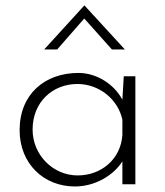

<svg xmlns="http://www.w3.org/2000/svg" viewBox="-20 -667 599 695"><path d="M285 -600 385 -488H432L286 -647H285L140 -488H187ZM428 -391 423 -306C393 -363 329 -403 264 -403C142 -403 51 -326 51 -196C51 -74 139 8 251 8C328 8 394 -36 423 -83V0H470V-391ZM261 -32C172 -32 98 -106 98 -198C98 -298 171 -363 260 -363C340 -363 407 -307 423 -234V-178C417 -92 348 -32 261 -32Z"/></svg>

Font: Sulaf Light
Style: Regular
Weight: 300
Designer: Bandar Raffah (Arabic) and Santiago Orozco (Latin)
Foundry: Caramella and Typemade
Version: Version 1.005;PS 001.005;hotconv 1.0.88;makeotf.lib2.5.64775